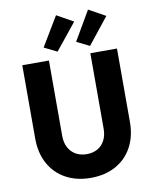

<svg xmlns="http://www.w3.org/2000/svg" viewBox="-103 -1053 907 1137"><g transform="rotate(-10 350.0 -485.0)"><path d="M65.4 -278.3V-719.7H225.6V-265.6Q225.6 -226.1 241.5 -196.3Q257.3 -166.5 285.6 -150.6Q314 -134.8 350.6 -134.8Q388.2 -134.8 416.3 -150.9Q444.3 -167 459.5 -196.8Q474.6 -226.6 474.6 -265.6V-719.7H634.8V-278.3Q634.8 -192.4 599.9 -127.7Q564.9 -63 500.7 -27.6Q436.5 7.8 350.6 7.8Q264.6 7.8 200.2 -27.6Q135.7 -63 100.6 -127.7Q65.4 -192.4 65.4 -278.3ZM208 -800.8 313.5 -976.6 413.1 -920.9 285.2 -762.7ZM403.3 -800.8 505.9 -976.6 606.4 -920.9 480.5 -762.7Z"/></g></svg>

Font: Reddit Sans Fudge ExtraBold
Style: Regular
Weight: 800
Designer: Stephen Hutchings
Foundry: Reddit
Version: Version 1.011